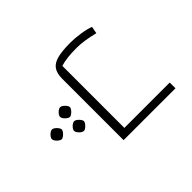

<svg xmlns="http://www.w3.org/2000/svg" viewBox="-180 -690 1230 1230"><g transform="rotate(45 435.0 -75.0)"><path d="M203 0Q155 0 127.5 -19Q100 -38 88.5 -81.5Q77 -125 77 -200Q77 -243 84.5 -291.5Q92 -340 104 -370L152 -361Q141 -318 135 -278Q129 -238 129 -205Q129 -159 133 -124Q137 -89 146 -59H708V-470H760V0ZM431 320Q423 321 412.5 313.5Q402 306 394.5 295.5Q387 285 387 276Q387 268 394.5 257.5Q402 247 412.5 239.5Q423 232 431 231Q440 232 450 239.5Q460 247 468 257.5Q476 268 476 276Q476 284 468 295Q460 306 449.5 313.5Q439 321 431 320ZM367 182Q359 183 348.5 175.5Q338 168 330.5 157.5Q323 147 323 138Q323 130 330.5 119.5Q338 109 348.5 101.5Q359 94 367 93Q376 94 386 101.5Q396 109 404 119.5Q412 130 412 138Q412 146 404 157Q396 168 385.5 175.5Q375 183 367 182ZM494 182Q486 183 475.5 175.5Q465 168 457.5 157.5Q450 147 450 138Q450 130 457.5 119.5Q465 109 475.5 101.5Q486 94 494 93Q503 94 513 101.5Q523 109 531 119.5Q539 130 539 138Q539 146 531 157Q523 168 512.5 175.5Q502 183 494 182Z"/></g></svg>

Font: Changa ExtraLight
Style: Regular
Weight: 250
Designer: Eduardo Rodriguez Tunni
Foundry: Eduardo Rodriguez Tunni
Version: Version 3.002; ttfautohint (v1.8.2)